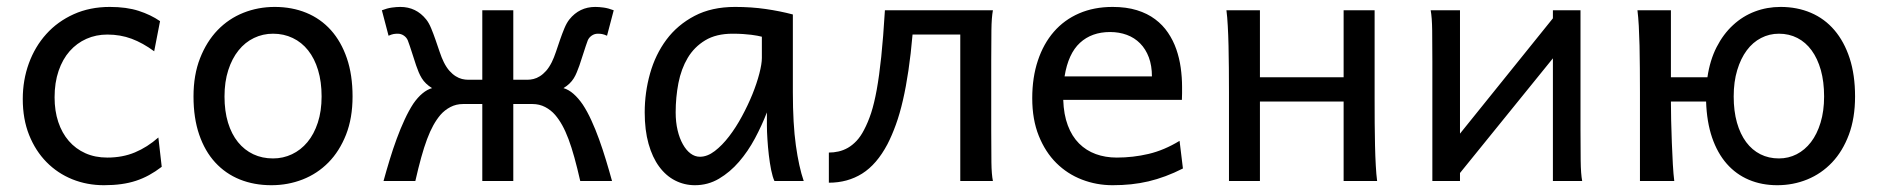

<svg xmlns="http://www.w3.org/2000/svg" viewBox="-20 -528 5477 560"><path d="M429.7 -378.4Q396.5 -402.8 363.8 -415Q331.1 -427.2 293 -427.2Q260.3 -427.2 232.2 -414.8Q204.1 -402.3 183.3 -378.9Q162.6 -355.5 150.9 -321.3Q139.2 -287.1 139.2 -244.1Q139.2 -204.6 149.9 -172.4Q160.6 -140.1 180.7 -116.9Q200.7 -93.8 229 -81.1Q257.3 -68.4 293 -68.4Q337.4 -68.4 373.5 -83.5Q409.7 -98.6 441.9 -127L451.7 -41.5Q433.1 -27.3 414.8 -17.3Q396.5 -7.3 376.5 -0.7Q356.4 5.9 333.5 9Q310.5 12.2 283.2 12.2Q233.9 12.2 190.9 -5.1Q147.9 -22.5 115.7 -55.2Q83.5 -87.9 64.9 -134.3Q46.4 -180.7 46.4 -239.3Q46.4 -294.4 64.2 -343.3Q82 -392.1 115 -428.7Q147.9 -465.3 195.1 -486.6Q242.2 -507.8 300.3 -507.8Q349.1 -507.8 384.5 -496.3Q419.9 -484.9 446.8 -466.3Z M634.8 -246.6Q634.8 -204.1 645 -170.4Q655.3 -136.7 674.1 -113.5Q692.9 -90.3 718.8 -78.1Q744.6 -65.9 776.4 -65.9Q805.7 -65.9 831.5 -78.1Q857.4 -90.3 876.7 -113.5Q896 -136.7 907 -170.4Q918 -204.1 918 -246.6Q918 -289.6 907.7 -323.5Q897.5 -357.4 878.7 -381.1Q859.9 -404.8 833.7 -417.2Q807.6 -429.7 776.4 -429.7Q746.6 -429.7 720.7 -417.2Q694.8 -404.8 675.8 -381.1Q656.7 -357.4 645.8 -323.5Q634.8 -289.6 634.8 -246.6ZM544.4 -246.6Q544.4 -309.6 563.5 -358.2Q582.5 -406.7 614.7 -440.2Q647 -473.6 689.9 -490.7Q732.9 -507.8 781.2 -507.8Q831.5 -507.8 873.3 -490.7Q915 -473.6 945.1 -440.2Q975.1 -406.7 991.7 -358.2Q1008.3 -309.6 1008.3 -246.6Q1008.3 -183.6 989.3 -135.3Q970.2 -86.9 938 -54.2Q905.8 -21.5 862.8 -4.6Q819.8 12.2 771.5 12.2Q721.2 12.2 679.4 -4.6Q637.7 -21.5 607.7 -54.2Q577.6 -86.9 561 -135.3Q544.4 -183.6 544.4 -246.6Z M1477.1 -295.4H1518.6Q1526.9 -295.4 1536.1 -297.6Q1545.4 -299.8 1554.7 -305.7Q1564 -311.5 1572.8 -321.3Q1581.5 -331.1 1589.4 -346.7Q1595.7 -359.4 1601.6 -377Q1607.4 -394.5 1613.5 -412.1Q1619.6 -429.7 1626.2 -445.6Q1632.8 -461.4 1640.6 -471.2Q1669.9 -507.8 1716.3 -507.8Q1727.1 -507.8 1741 -505.9Q1754.9 -503.9 1770 -498L1750.5 -423.8Q1741.7 -427.7 1736.1 -428.7Q1730.5 -429.7 1723.6 -429.7Q1713.9 -429.7 1705.8 -424.1Q1697.8 -418.5 1694.3 -410.2Q1688.5 -394.5 1682.6 -375.7Q1676.8 -356.9 1669.9 -336.9Q1666 -326.7 1662.4 -317.4Q1658.7 -308.1 1653.6 -299.8Q1648.4 -291.5 1641.1 -284.4Q1633.8 -277.3 1623.5 -271Q1638.7 -266.6 1652.8 -254.2Q1667 -241.7 1679.7 -223.1Q1692.9 -203.1 1704.8 -177Q1716.8 -150.9 1727.3 -121.8Q1737.8 -92.8 1747.3 -61.5Q1756.8 -30.3 1765.1 0H1672.4Q1663.6 -38.6 1655.3 -68.6Q1647 -98.6 1638.2 -122.1Q1629.4 -145.5 1619.9 -162.6Q1610.4 -179.7 1599.1 -192.9Q1586.9 -207 1570.1 -215.8Q1553.2 -224.6 1533.2 -224.6H1477.1V0H1386.7V-224.6H1330.6Q1310.5 -224.6 1293.7 -215.8Q1276.9 -207 1264.6 -192.9Q1253.4 -179.7 1243.9 -162.6Q1234.4 -145.5 1225.6 -122.1Q1216.8 -98.6 1208.5 -68.6Q1200.2 -38.6 1191.4 0H1098.6Q1106.9 -30.3 1116.5 -61.8Q1126 -93.3 1137 -123Q1147.9 -152.8 1160.2 -179.2Q1172.4 -205.6 1185.5 -225.6Q1198.2 -244.1 1212.2 -255.6Q1226.1 -267.1 1240.2 -271Q1230 -277.3 1222.7 -284.4Q1215.3 -291.5 1210.2 -299.8Q1205.1 -308.1 1201.2 -317.4Q1197.3 -326.7 1193.8 -336.9Q1187 -356.9 1181.2 -375.7Q1175.3 -394.5 1169.4 -410.2Q1166 -418.5 1158 -424.1Q1149.9 -429.7 1140.1 -429.7Q1133.3 -429.7 1127.7 -428.7Q1122.1 -427.7 1113.3 -423.8L1093.8 -498Q1108.9 -503.9 1122.8 -505.9Q1136.7 -507.8 1147.5 -507.8Q1193.8 -507.8 1223.1 -471.2Q1231 -461.4 1237.5 -445.6Q1244.1 -429.7 1250.2 -412.1Q1256.3 -394.5 1262.2 -377Q1268.1 -359.4 1274.4 -346.7Q1282.2 -331.1 1291 -321.3Q1299.8 -311.5 1309.1 -305.7Q1318.4 -299.8 1327.6 -297.6Q1336.9 -295.4 1345.2 -295.4H1386.7V-498H1477.1Z M2202.1 -420.9Q2196.3 -422.4 2189 -423.8Q2181.6 -425.3 2171.6 -426.5Q2161.6 -427.7 2148.2 -428.7Q2134.8 -429.7 2116.7 -429.7Q2068.8 -429.7 2036.9 -410.4Q2004.9 -391.1 1985.8 -359.1Q1966.8 -327.1 1958.7 -285.6Q1950.7 -244.1 1950.7 -200.2Q1950.7 -171.9 1956.3 -148.2Q1961.9 -124.5 1971.7 -107.2Q1981.4 -89.8 1994.1 -80.3Q2006.8 -70.8 2021.5 -70.8Q2043 -70.8 2064.7 -87.4Q2086.4 -104 2106.4 -130.1Q2126.5 -156.2 2144 -188.7Q2161.6 -221.2 2174.6 -253.2Q2187.5 -285.2 2194.8 -313.5Q2202.1 -341.8 2202.1 -358.9ZM2238.8 0Q2233.4 -11.7 2229.2 -32.2Q2225.1 -52.7 2222.4 -75.9Q2219.7 -99.1 2218.3 -122.1Q2216.8 -145 2216.8 -161.1V-200.2Q2202.1 -162.1 2181.9 -124.3Q2161.6 -86.4 2135.5 -56.2Q2109.4 -25.9 2077.1 -6.8Q2044.9 12.2 2006.8 12.2Q1976.1 12.2 1949.2 -1.5Q1922.4 -15.1 1902.6 -42Q1882.8 -68.8 1871.6 -108.6Q1860.4 -148.4 1860.4 -200.2Q1860.4 -258.3 1876 -313.7Q1891.6 -369.1 1923.8 -412.4Q1956.1 -455.6 2005.9 -481.7Q2055.7 -507.8 2124 -507.8Q2171.4 -507.8 2213.4 -501.7Q2255.4 -495.6 2292.5 -485.8V-258.8Q2292.5 -166.5 2301.3 -103.8Q2310.1 -41 2324.2 0Z M2641.6 -427.2Q2636.7 -370.1 2629.6 -322.5Q2622.6 -274.9 2613.5 -235.6Q2604.5 -196.3 2593 -164.6Q2581.5 -132.8 2568.4 -107.4Q2537.1 -48.3 2494.6 -21.7Q2452.1 4.9 2397.5 4.9V-83Q2411.6 -83 2425.8 -86.2Q2439.9 -89.4 2453.1 -96.9Q2466.3 -104.5 2478.3 -117.2Q2490.2 -129.9 2500 -148.9Q2511.7 -170.9 2520.8 -198.5Q2529.8 -226.1 2537.1 -266.1Q2544.4 -306.2 2550.3 -362.3Q2556.2 -418.5 2561 -498H2876Q2872.1 -477.5 2871.6 -439.7Q2871.1 -401.9 2871.1 -351.6V-146.5Q2871.1 -89.8 2871.6 -54.4Q2872.1 -19 2876 0H2780.8V-427.2Z M3081.1 -236.8Q3082.5 -193.8 3094.5 -162.1Q3106.4 -130.4 3127.2 -109.6Q3147.9 -88.9 3176 -78.6Q3204.1 -68.4 3237.3 -68.4Q3284.7 -68.4 3330.1 -79.1Q3375.5 -89.8 3420.4 -117.2L3430.2 -36.6Q3404.3 -23.4 3379.4 -14.2Q3354.5 -4.9 3329.6 1Q3304.7 6.8 3279.1 9.5Q3253.4 12.2 3225.1 12.2Q3178.2 12.2 3135.7 -4.2Q3093.3 -20.5 3061 -52.5Q3028.8 -84.5 3009.8 -131.8Q2990.7 -179.2 2990.7 -241.7Q2990.7 -302.2 3007.1 -351.3Q3023.4 -400.4 3053.7 -435.3Q3084 -470.2 3127.4 -489Q3170.9 -507.8 3225.1 -507.8Q3265.1 -507.8 3295.9 -498.3Q3326.7 -488.8 3349.1 -471.9Q3371.6 -455.1 3386.7 -432.6Q3401.9 -410.2 3410.9 -384.3Q3419.9 -358.4 3423.8 -330.3Q3427.7 -302.2 3427.7 -274.9V-255.9Q3427.7 -243.7 3427.2 -236.8ZM3339.8 -305.2Q3339.8 -336.4 3330.8 -360.6Q3321.8 -384.8 3305.4 -401.4Q3289.1 -418 3266.6 -426.3Q3244.1 -434.6 3217.8 -434.6Q3164.1 -434.6 3129.9 -403.1Q3095.7 -371.6 3085 -305.2Z M3564.5 -258.8Q3564.5 -294.4 3564.2 -329.1Q3564 -363.8 3563.2 -394.8Q3562.5 -425.8 3561 -452.4Q3559.6 -479 3557.1 -498H3654.8V-302.7H3898.9V-498H3989.3V-239.3Q3989.3 -203.6 3989.5 -168.9Q3989.7 -134.3 3990.5 -103Q3991.2 -71.8 3992.7 -45.4Q3994.1 -19 3996.6 0H3898.9V-231.9H3654.8V0H3564.5Z M4238.3 -498V-138.2L4509.3 -474.6V-498H4589.8V-148.9Q4589.8 -98.1 4590.3 -59.3Q4590.8 -20.5 4594.7 0H4509.3V-357.9L4238.3 -23.4V0H4157.7V-349.1Q4157.7 -399.9 4157.2 -438.7Q4156.7 -477.5 4152.8 -498Z M5036.6 -246.6Q5036.6 -204.1 5046.1 -170.4Q5055.7 -136.7 5073 -113.5Q5090.3 -90.3 5114.5 -78.1Q5138.7 -65.9 5168.5 -65.9Q5196.3 -65.9 5220.2 -78.1Q5244.1 -90.3 5262 -113.5Q5279.8 -136.7 5290 -170.4Q5300.3 -204.1 5300.3 -246.6Q5300.3 -289.6 5290.8 -323.5Q5281.2 -357.4 5263.9 -381.1Q5246.6 -404.8 5222.4 -417.2Q5198.2 -429.7 5168.5 -429.7Q5140.6 -429.7 5116.5 -417.2Q5092.3 -404.8 5074.7 -381.1Q5057.1 -357.4 5046.9 -323.5Q5036.6 -289.6 5036.6 -246.6ZM4853.5 -302.7H4960Q4967.3 -352.5 4986.8 -390.6Q5006.3 -428.7 5034.7 -454.8Q5063 -481 5098.4 -494.4Q5133.8 -507.8 5173.3 -507.8Q5221.7 -507.8 5261.7 -490.7Q5301.8 -473.6 5330.3 -440.2Q5358.9 -406.7 5374.8 -358.2Q5390.6 -309.6 5390.6 -246.6Q5390.6 -183.6 5372.6 -135.3Q5354.5 -86.9 5323.5 -54.2Q5292.5 -21.5 5251.2 -4.6Q5210 12.2 5163.6 12.2Q5118.2 12.2 5080.8 -3.7Q5043.5 -19.5 5016.4 -50.3Q4989.3 -81.1 4973.6 -126.7Q4958 -172.4 4956.1 -231.9H4853.5Q4853.5 -208.5 4854.2 -176.5Q4855 -144.5 4856.2 -111.8Q4857.4 -79.1 4859.1 -49.3Q4860.8 -19.5 4863.3 0H4763.2V-258.8Q4763.2 -294.4 4762.9 -329.1Q4762.7 -363.8 4762 -394.8Q4761.2 -425.8 4759.8 -452.4Q4758.3 -479 4755.9 -498H4853.5Z"/></svg>

Font: Andika Cyr
Style: Regular
Weight: 400
Designer: Victor Gaultney, Annie Olsen, Julie Remington, Don Collingsworth, Eric Hays, Becca Hirsbrunner
Foundry: SIL International
Version: Version 5.000